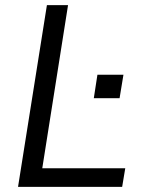

<svg xmlns="http://www.w3.org/2000/svg" viewBox="-20 -725 558 745"><path d="M50 0 162 -705H244L144 -72H466L454 0ZM344 -344 358 -435H459L444 -344Z"/></svg>

Font: Nunito Sans 10pt SemiCondensed
Style: Italic
Weight: 400
Width: 4
Italic angle: -9°
Designer: Vernon Adams
Foundry: Vernon Adams
Version: Version 3.101;gftools[0.9.27]